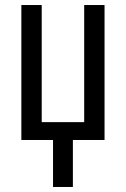

<svg xmlns="http://www.w3.org/2000/svg" viewBox="-20 -557 501 764"><path d="M191 0V187H270V0H396V-537H315V-71H146V-537H65V0Z"/></svg>

Font: Noto Sans UI Condensed
Style: Regular
Weight: 400
Width: 3
Designer: Monotype Design Team
Foundry: Monotype Imaging Inc.
Version: Version 1.901